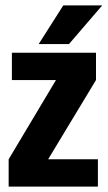

<svg xmlns="http://www.w3.org/2000/svg" viewBox="-20 -690 398 710"><path d="M342 -101V0H12V-101L187 -394H24V-495H335V-394L158 -101ZM358 -670 235 -527H123L214 -670Z"/></svg>

Font: Teko SemiBold
Style: Regular
Weight: 600
Designer: Manushi Parikh, Jonny Pinhorn
Foundry: Indian Type Foundry
Version: Version 1.106;PS 1.0;hotconv 1.0.78;makeotf.lib2.5.61930; tt